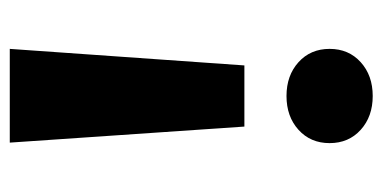

<svg xmlns="http://www.w3.org/2000/svg" viewBox="-210 -324 764 383"><g transform="rotate(90 171.5 -133.0)"><path d="M265 229 233 -239H111L78 229ZM266 -409Q266 -447 239.5 -471Q213 -495 172 -495Q131 -495 104.5 -471Q78 -447 78 -409Q78 -371 104.5 -347Q131 -323 172 -323Q213 -323 239.5 -347Q266 -371 266 -409Z"/></g></svg>

Font: Glinicke Jost Bold
Style: Bold
Weight: 700
Version: Version 3.710